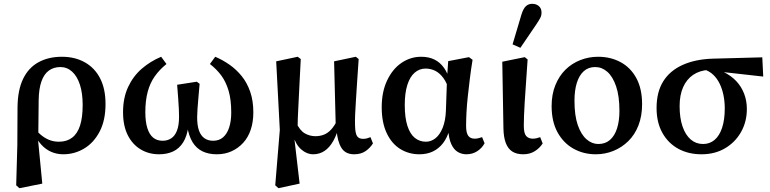

<svg xmlns="http://www.w3.org/2000/svg" viewBox="-20 -796 4044 1008"><path d="M65 177 71 -34 72 -233Q73 -324 101.5 -382.5Q130 -441 182.5 -469.5Q235 -498 305 -498Q374 -498 426 -468.5Q478 -439 506 -384Q534 -329 534 -250Q534 -164 503 -105Q472 -46 421.5 -16Q371 14 312 14Q278 14 248.5 1Q219 -12 196 -37.5Q173 -63 158 -100H149L159 -125Q181 -98 201.5 -82.5Q222 -67 243.5 -59.5Q265 -52 290 -52Q331 -52 359 -73.5Q387 -95 400.5 -137.5Q414 -180 414 -245Q414 -307 399.5 -351.5Q385 -396 358.5 -420Q332 -444 297 -444Q262 -444 236.5 -425.5Q211 -407 197.5 -368.5Q184 -330 183 -271L181 -78L179 -69L202 168L82 192Z M815 14Q761 14 718 -12Q675 -38 650.5 -87Q626 -136 626 -207Q626 -282 652.5 -339Q679 -396 724 -435Q769 -474 826 -498L854 -460Q818 -431 793 -396Q768 -361 755.5 -314.5Q743 -268 743 -207Q743 -157 753.5 -123.5Q764 -90 784 -73.5Q804 -57 834 -57Q859 -57 878.5 -69.5Q898 -82 909 -110Q920 -138 920 -183Q920 -200 919 -223.5Q918 -247 915.5 -279.5Q913 -312 910 -351L1013 -367L1028 -356Q1025 -321 1022 -287.5Q1019 -254 1017 -226Q1015 -198 1015 -181Q1015 -138 1024.5 -111Q1034 -84 1053 -70.5Q1072 -57 1099 -57Q1130 -57 1151 -75Q1172 -93 1183 -126.5Q1194 -160 1194 -205Q1194 -273 1180 -320Q1166 -367 1141.5 -400Q1117 -433 1082 -460L1110 -498Q1148 -482 1184 -457Q1220 -432 1248.5 -397Q1277 -362 1293.5 -314.5Q1310 -267 1310 -206Q1310 -156 1296.5 -115.5Q1283 -75 1257 -46.5Q1231 -18 1196 -2Q1161 14 1118 14Q1075 14 1043 -1.5Q1011 -17 991 -49.5Q971 -82 963 -133H969Q962 -81 941.5 -48.5Q921 -16 889 -1Q857 14 815 14Z M1425 177 1449 -114 1430 -474 1543 -498 1559 -486Q1555 -414 1552.5 -358.5Q1550 -303 1547.5 -258.5Q1545 -214 1543.5 -175.5Q1542 -137 1542 -100L1524 -81L1553 168L1442 192ZM1839 14Q1793 14 1772 -20.5Q1751 -55 1747 -115L1743 -118L1734 -474L1848 -498L1863 -486Q1858 -414 1854.5 -360.5Q1851 -307 1848.5 -267Q1846 -227 1844.5 -195.5Q1843 -164 1844 -136Q1845 -96 1854.5 -81.5Q1864 -67 1886 -67Q1897 -67 1906.5 -69.5Q1916 -72 1925 -76L1938 -43Q1923 -19 1899 -2.5Q1875 14 1839 14ZM1624 14Q1591 14 1562 -11Q1533 -36 1518 -86L1511 -85L1534 -154Q1554 -111 1580 -96Q1606 -81 1636 -81Q1660 -81 1680.5 -89Q1701 -97 1719 -116.5Q1737 -136 1753 -170L1769 -146H1763Q1750 -92 1730 -56.5Q1710 -21 1683.5 -3.5Q1657 14 1624 14Z M2182 14Q2126 14 2081 -14Q2036 -42 2010 -97.5Q1984 -153 1984 -233Q1984 -314 2012.5 -374Q2041 -434 2088 -466Q2135 -498 2191 -498Q2231 -498 2260.5 -483.5Q2290 -469 2310.5 -440.5Q2331 -412 2341 -372H2360L2338 -319Q2327 -360 2308 -386Q2289 -412 2265.5 -424Q2242 -436 2214 -436Q2182 -436 2157 -414.5Q2132 -393 2118.5 -350Q2105 -307 2105 -245Q2105 -178 2119 -135Q2133 -92 2158 -72Q2183 -52 2216 -52Q2243 -52 2266 -70Q2289 -88 2304 -125Q2319 -162 2321 -215L2327 -387L2333 -475L2442 -496L2461 -482Q2453 -434 2447 -385Q2441 -336 2436 -290.5Q2431 -245 2429 -205Q2427 -165 2427 -135Q2427 -99 2438 -83.5Q2449 -68 2472 -68Q2483 -68 2492.5 -70.5Q2502 -73 2511 -76L2524 -44Q2511 -19 2486 -2.5Q2461 14 2428 14Q2404 14 2383 1.5Q2362 -11 2349 -40Q2336 -69 2333 -117L2340 -116Q2328 -73 2306 -44.5Q2284 -16 2253 -1Q2222 14 2182 14Z M2727 14Q2692 14 2669.5 -0.5Q2647 -15 2635.5 -45Q2624 -75 2623 -122L2617 -472L2735 -496L2750 -484Q2745 -409 2741 -353Q2737 -297 2734.5 -256.5Q2732 -216 2731 -186.5Q2730 -157 2730 -136Q2730 -96 2742.5 -82Q2755 -68 2777 -68Q2788 -68 2798 -70.5Q2808 -73 2816 -76L2829 -43Q2814 -19 2788 -2.5Q2762 14 2727 14ZM2671 -563 2718 -721Q2728 -752 2741.5 -764Q2755 -776 2774 -776Q2795 -776 2809 -764Q2823 -752 2823 -730Q2823 -714 2816 -701Q2809 -688 2795 -667L2712 -545Z M3108 14Q3044 14 2991.5 -15Q2939 -44 2907.5 -100.5Q2876 -157 2876 -239Q2876 -300 2895.5 -348.5Q2915 -397 2948.5 -430Q2982 -463 3026.5 -480.5Q3071 -498 3120 -498Q3186 -498 3238.5 -469.5Q3291 -441 3321 -385.5Q3351 -330 3351 -249Q3351 -187 3332 -138Q3313 -89 3279 -55.5Q3245 -22 3201 -4Q3157 14 3108 14ZM3121 -40Q3158 -40 3182.5 -61.5Q3207 -83 3219.5 -122Q3232 -161 3232 -214Q3232 -292 3214.5 -343Q3197 -394 3168.5 -419Q3140 -444 3105 -444Q3069 -444 3045 -422.5Q3021 -401 3008.5 -361.5Q2996 -322 2996 -267Q2996 -189 3013.5 -139Q3031 -89 3059.5 -64.5Q3088 -40 3121 -40Z M3663 14Q3594 14 3541 -15Q3488 -44 3457.5 -98.5Q3427 -153 3427 -229Q3427 -313 3462 -369Q3497 -425 3563.5 -455Q3630 -485 3721 -488L3982 -495L3987 -394L3728 -423L3700 -429Q3653 -426 3619 -403Q3585 -380 3566.5 -338.5Q3548 -297 3548 -239Q3548 -176 3563.5 -131.5Q3579 -87 3606.5 -63.5Q3634 -40 3671 -40Q3706 -40 3731.5 -61.5Q3757 -83 3771 -125Q3785 -167 3785 -227Q3785 -262 3778.5 -295Q3772 -328 3758.5 -356Q3745 -384 3724.5 -403.5Q3704 -423 3675 -432L3691 -443Q3740 -437 3779 -418Q3818 -399 3845 -370.5Q3872 -342 3886.5 -304.5Q3901 -267 3901 -224Q3901 -157 3870.5 -103Q3840 -49 3786.5 -17.5Q3733 14 3663 14Z"/></svg>

Font: Source Serif 4 18pt SemiBold
Style: Regular
Weight: 600
Designer: Frank Grießhammer
Foundry: Adobe Systems Incorporated
Version: Version 4.004;hotconv 1.0.116;makeotfexe 2.5.65601